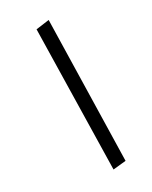

<svg xmlns="http://www.w3.org/2000/svg" viewBox="-129 -811 831 1049"><g transform="rotate(-15 287.0 -286.5)"><path d="M456.1 125.5 380.4 154.3 172.4 -694.3 249.5 -726.6Z"/></g></svg>

Font: Elstob 18pt
Style: Bold Italic
Weight: 700
Italic angle: -20°
Designer: Peter S. Baker
Version: Version 1.015